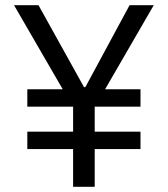

<svg xmlns="http://www.w3.org/2000/svg" viewBox="-20 -718 645 738"><path d="M344 -145V0H261V-145H85V-212H261V-308H85V-375H221L34 -698H128L303 -383H308L478 -698H571L384 -375H520V-308H344V-212H520V-145Z"/></svg>

Font: IBM Plex Sans
Style: Regular
Weight: 400
Designer: Mike Abbink, Paul van der Laan, Pieter van Rosmalen
Foundry: Bold Monday
Version: Version 3.005